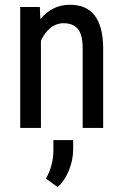

<svg xmlns="http://www.w3.org/2000/svg" viewBox="-20 -531 513 797"><path d="M145 -502 145.5 -500 147.5 -451.2Q196.3 -511.2 270.5 -511.2Q406.7 -511.2 408.2 -333V-2V0H406.2H324.7H323.2V-2V-329.1Q323.2 -386.7 303.2 -410.6Q283.7 -434.6 244.1 -434.6Q213.4 -434.6 189.2 -414.8Q165 -395 149.9 -362.8V-2V0H147.9H65.9H64V-2V-500V-502H65.9H143.6ZM219.2 245.6 170.9 210.4Q200.7 156.7 201.7 96.2V50.3H283.7V87.4Q283.7 133.3 265.9 176.8Q248 220.2 219.2 245.6Z"/></svg>

Font: MAUL Condensed
Style: Condensed Regular
Weight: 400
Designer: MAUL
Version: Version 1.0; 2020; ttfautohint (v1.8.3)